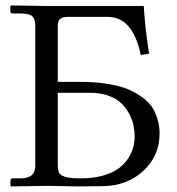

<svg xmlns="http://www.w3.org/2000/svg" viewBox="-20 -666 633 688"><path d="M187 -333.5V-76.7Q187 -56.6 191.7 -47.1Q196.3 -37.6 214.1 -32.2Q231.9 -26.9 269 -26.9Q314 -26.9 349.1 -36.9Q384.3 -46.9 405 -62.3Q425.8 -77.6 439.2 -98.4Q452.6 -119.1 457.5 -138.4Q462.4 -157.7 462.4 -177.7Q462.4 -196.8 458.5 -216.3Q454.6 -235.8 443.4 -257.3Q432.1 -278.8 415.3 -295.4Q398.4 -312 369.4 -322.8Q340.3 -333.5 303.7 -333.5ZM551.8 -187.5Q551.8 -107.9 493.9 -54Q436 0 347.7 1L264.2 2L148.4 0L19.5 2L17.6 0V-18.6Q17.6 -26.9 25.4 -26.9H51.8Q81.1 -26.9 93.8 -38.3Q106.4 -49.8 106.4 -71.8V-573.7Q106.4 -597.2 95.9 -607.4Q85.4 -617.7 54.7 -617.7H24.9Q17.1 -617.7 17.1 -625V-644.5L20.5 -646.5L145.5 -644.5H495.1Q499.5 -567.4 514.2 -473.6L484.4 -468.8Q456.1 -605.5 366.2 -605.5H223.1Q204.6 -605.5 195.8 -598.4Q187 -591.3 187 -573.7V-372.6H266.1Q325.2 -372.6 372.3 -364.3Q419.4 -356 449.5 -341.3Q479.5 -326.7 500.7 -308.8Q522 -291 532.5 -269Q543 -247.1 547.4 -227.8Q551.8 -208.5 551.8 -187.5Z"/></svg>

Font: Libertinage
Style: l
Weight: 400
Designer: OSP
Foundry: OSP
Version: Version 1.0; 2008; OFL relea